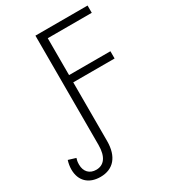

<svg xmlns="http://www.w3.org/2000/svg" viewBox="-237 -829 1058 1186"><g transform="rotate(-30 292.0 -235.5)"><path d="M123 243.2C214.8 243.2 268.1 181.6 268.1 70.8V-347.2H563V-398.9H268.1V-662.1H582V-713.9H210V65.9C210 149.9 176.8 191.9 122.1 191.9C75.2 191.9 44.9 161.6 44.9 110.8C44.9 91.3 47.9 78.1 51.8 66.9L-1 50.8C-7.3 70.8 -11.2 91.8 -11.2 113.8C-11.2 193.8 39.1 243.2 123 243.2Z"/></g></svg>

Font: Noto Reveo Sans
Style: Regular
Weight: 300
Designer: Monotype Design Team
Foundry: Monotype Imaging Inc.
Version: Version 2.007